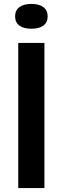

<svg xmlns="http://www.w3.org/2000/svg" viewBox="-20 -959 320 979"><path d="M73 0V-740H206.5V0ZM140 -812.5Q99.5 -812.5 78.2 -829Q57 -845.5 57 -875.5Q57 -905.5 78.2 -922.2Q99.5 -939 140 -939Q180.5 -939 201.8 -922.2Q223 -905.5 223 -875.5Q223 -845.5 201.8 -829Q180.5 -812.5 140 -812.5Z"/></svg>

Font: Encode Sans SmBold
Style: Regular
Weight: 600
Designer: Multiple Designers
Foundry: Impallari Type
Version: Version 3.002; ttfautohint (v1.8.3) -l 8 -r 50 -G 200 -x 14 